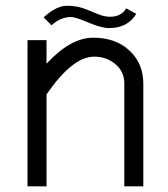

<svg xmlns="http://www.w3.org/2000/svg" viewBox="-20 -661 596 681"><path d="M134.8 -599.6Q179.7 -640.6 217.8 -640.6Q255.9 -640.6 287.6 -627.2Q319.3 -613.8 336.2 -607.7Q353 -601.6 371.1 -601.6Q409.7 -601.6 427.7 -631.3L463.4 -611.8Q431.6 -560.5 365.7 -561.5Q339.4 -561.5 293.5 -581.1Q247.6 -600.6 231.9 -600.6Q194.8 -600.6 162.6 -571.3ZM145 -435.1Q230.5 -527.3 310.5 -527.3Q390.6 -527.3 439.5 -481.4Q488.3 -435.5 488.3 -365.2V0H420.9V-365.2Q420.9 -406.7 389.6 -433.3Q358.4 -460 313.5 -460Q237.3 -460 145 -326.2V0H77.6V-518.6H145Z"/></svg>

Font: AnjaliOldLipi
Style: Regular
Weight: 400
Designer: Kevin & Siji
Foundry: Core : Kevin & Siji
Modification : Hiran Venugopalan
Opentype mlm2 support: Rajeesh Nambiar
New Feature Table : Santhosh
Version: Version 7.1.0+20221109